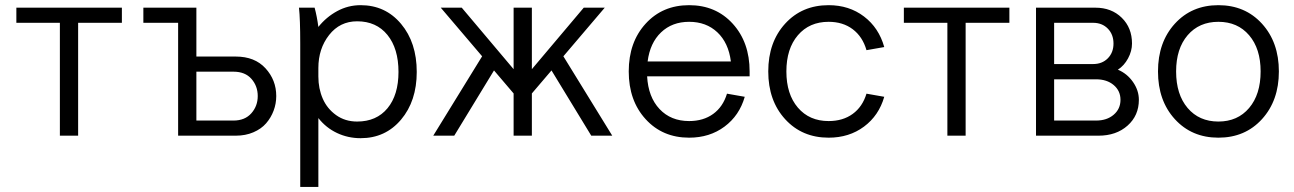

<svg xmlns="http://www.w3.org/2000/svg" viewBox="-20 -530 5055 750"><path d="M43.9 -440.9V-500H456.1V-440.9H285.2V0H213.9V-440.9Z M540 -440.9V-500H747.1V-309.1H900.9Q975.1 -309.1 1017.1 -263.2Q1059.1 -217.3 1059.1 -154.8Q1059.1 -125 1048.8 -97.7Q1038.6 -70.3 1019.5 -48.3Q1000.5 -26.4 969.7 -13.2Q939 0 900.9 0H675.8V-440.9ZM747.1 -250V-59.1H892.1Q936.5 -59.1 961.7 -87.4Q986.8 -115.7 986.8 -154.8Q986.8 -193.8 962.2 -221.9Q937.5 -250 892.1 -250Z M1223.6 -68.8V200.2H1152.8V-359.9Q1152.8 -455.1 1147.9 -500H1209Q1218.3 -465.3 1223.6 -424.8Q1254.4 -463.4 1297.1 -486.6Q1339.8 -509.8 1388.7 -509.8Q1485.4 -509.8 1546.6 -436.8Q1607.9 -363.8 1607.9 -249Q1607.9 -135.3 1546.6 -62.7Q1485.4 9.8 1388.7 9.8Q1339.4 9.8 1296.4 -10.5Q1253.4 -30.8 1223.6 -68.8ZM1223.6 -264.2V-231Q1223.6 -184.1 1240.7 -144.8Q1257.8 -105.5 1293 -80.3Q1328.1 -55.2 1375 -55.2Q1450.7 -55.2 1493.7 -107.2Q1536.6 -159.2 1536.6 -249Q1536.6 -340.3 1493.4 -393.6Q1450.2 -446.8 1375 -446.8Q1307.6 -446.8 1265.6 -393.3Q1223.6 -339.8 1223.6 -264.2Z M1986.3 0V-165L1909.7 -254.9L1754.4 0H1672.4L1863.3 -310.1L1701.7 -500H1783.7L1986.3 -259.8V-500H2057.6V-259.8L2260.3 -500H2342.3L2180.7 -310.1L2371.6 0H2289.6L2134.3 -254.9L2057.6 -165V0Z M2671.9 -509.8Q2776.4 -509.8 2842.3 -437.3Q2908.2 -364.7 2908.2 -251V-231.9H2507.8Q2512.2 -150.9 2556.4 -104Q2600.6 -57.1 2671.9 -57.1Q2727.5 -57.1 2765.9 -85Q2804.2 -112.8 2819.8 -164.1L2889.2 -151.9Q2868.2 -78.6 2810.1 -35.4Q2752 7.8 2671.9 7.8Q2567.9 7.8 2502 -64.5Q2436 -136.7 2436 -251Q2436 -365.2 2502 -437.5Q2567.9 -509.8 2671.9 -509.8ZM2671.9 -444.8Q2605.5 -444.8 2562.3 -403.6Q2519 -362.3 2509.8 -290H2835Q2825.7 -362.8 2782.2 -403.8Q2738.8 -444.8 2671.9 -444.8Z M3216.8 -509.8Q3296.9 -509.8 3355 -465.6Q3413.1 -421.4 3434.1 -346.2L3364.7 -334Q3349.6 -386.7 3311 -415.8Q3272.5 -444.8 3216.8 -444.8Q3141.6 -444.8 3096.7 -392.3Q3051.8 -339.8 3051.8 -251Q3051.8 -162.1 3096.7 -109.6Q3141.6 -57.1 3216.8 -57.1Q3272.5 -57.1 3310.8 -85Q3349.1 -112.8 3364.7 -164.1L3434.1 -151.9Q3413.1 -78.6 3355 -35.4Q3296.9 7.8 3216.8 7.8Q3112.8 7.8 3046.9 -64.5Q2981 -136.7 2981 -251Q2981 -365.2 3046.9 -437.5Q3112.8 -509.8 3216.8 -509.8Z M3510.7 -440.9V-500H3922.9V-440.9H3752V0H3680.7V-440.9Z M4026.9 -500H4258.8Q4321.8 -500 4361.8 -460.7Q4401.9 -421.4 4401.9 -359.9Q4401.9 -330.6 4386.5 -302Q4371.1 -273.4 4346.7 -257.8Q4382.8 -242.7 4405.8 -209.7Q4428.7 -176.8 4428.7 -140.1Q4428.7 -78.6 4384.5 -39.3Q4340.3 0 4271 0H4026.9ZM4097.7 -220.2V-59.1H4261.7Q4303.7 -59.1 4330.3 -81.8Q4356.9 -104.5 4356.9 -140.1Q4356.9 -175.3 4330.3 -197.8Q4303.7 -220.2 4261.7 -220.2ZM4097.7 -440.9V-279.8H4250Q4285.2 -279.8 4307.4 -302.2Q4329.6 -324.7 4329.6 -359.9Q4329.6 -395.5 4307.4 -418.2Q4285.2 -440.9 4250 -440.9Z M4739.3 7.8Q4635.3 7.8 4569.3 -64.5Q4503.4 -136.7 4503.4 -251Q4503.4 -365.2 4569.3 -437.5Q4635.3 -509.8 4739.3 -509.8Q4843.8 -509.8 4909.7 -437.3Q4975.6 -364.7 4975.6 -251Q4975.6 -137.2 4909.7 -64.7Q4843.8 7.8 4739.3 7.8ZM4574.2 -251Q4574.2 -161.1 4619.1 -108.2Q4664.1 -55.2 4739.3 -55.2Q4814.5 -55.2 4859.4 -108.2Q4904.3 -161.1 4904.3 -251Q4904.3 -339.8 4859.4 -392.3Q4814.5 -444.8 4739.3 -444.8Q4664.1 -444.8 4619.1 -392.3Q4574.2 -339.8 4574.2 -251Z"/></svg>

Font: LT Superior
Style: Regular
Weight: 400
Designer: Daniel Lyons
Foundry: LyonsType
Version: Version 1.000